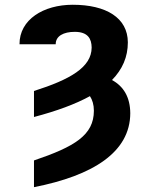

<svg xmlns="http://www.w3.org/2000/svg" viewBox="-20 -558 616 791"><path d="M60.4 -375.7H209.5C209.2 -409.4 241.5 -426.8 288 -426.8C342.3 -426.8 357.2 -398.1 357.6 -362.2C357.2 -280.5 268.8 -230.5 120 -183.2V-76C213.1 -100.5 290.5 -128.9 350.5 -161.9C360.4 -147 366.8 -126.8 366.8 -101.6C366.5 -1.1 287.6 46.2 120 103V213.1C362.6 165.5 516.3 69.2 516.7 -91.6C516.3 -157.3 489.3 -202.4 441.4 -228.3C484.4 -272.4 506.7 -323.2 506.7 -383.5C506.4 -484.4 417.6 -538.4 279.5 -538.4C159.1 -538.4 59.7 -477.3 60.4 -375.7Z"/></svg>

Font: Inter-Hewn
Style: Bold
Weight: 700
Designer: Rasmus Andersson
Foundry: rsms
Version: Version 3.012;git-f93a4a705